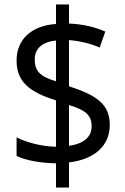

<svg xmlns="http://www.w3.org/2000/svg" viewBox="-20 -779 560 857"><path d="M230 -50V58H288V-54C404 -68 470 -130 470 -221C470 -316 409 -354 288 -394V-600C338 -596 385 -584 425 -567L450 -638C405 -658 352 -671 288 -674V-759H230V-672C123 -665 54 -605 54 -509C54 -417 107 -369 230 -331V-124C166 -125 96 -144 54 -166V-83C95 -63 161 -51 230 -50ZM230 -598V-416C158 -438 135 -462 135 -514C135 -560 166 -592 230 -598ZM288 -128V-310C364 -287 389 -264 389 -215C389 -170 357 -138 288 -128Z"/></svg>

Font: Noto Sans Arabic SemCond
Style: Regular
Weight: 400
Width: 4
Designer: Monotype Design Team, Nadine Chahine, Nizar Qandah and Khaled Hosny
Foundry: Monotype Imaging Inc.
Version: Version 2.012